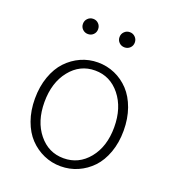

<svg xmlns="http://www.w3.org/2000/svg" viewBox="-126 -768 788 877"><g transform="rotate(20 267.5 -330.0)"><path d="M51.8 -238.8Q51.8 -297.4 69.1 -345.9Q86.4 -394.5 116.2 -426Q146 -457.5 184.8 -474.9Q223.6 -492.2 267.1 -492.2Q311 -492.2 349.9 -475.1Q388.7 -458 418.5 -426.3Q448.2 -394.5 465.6 -345.9Q482.9 -297.4 482.9 -238.8Q482.9 -180.7 465.6 -132.6Q448.2 -84.5 418.5 -53.2Q388.7 -22 349.9 -4.9Q311 12.2 267.1 12.2Q223.6 12.2 184.8 -4.9Q146 -22 116.2 -53.2Q86.4 -84.5 69.1 -132.6Q51.8 -180.7 51.8 -238.8ZM98.1 -238.8Q98.1 -145 146 -85.9Q193.8 -26.9 267.1 -26.9Q340.8 -26.9 388.9 -85.9Q437 -145 437 -238.8Q437 -333 388.9 -393.1Q340.8 -453.1 267.1 -453.1Q193.8 -453.1 146 -393.3Q98.1 -333.5 98.1 -238.8ZM151.9 -608.6Q141.1 -619.1 141.1 -634.8Q141.1 -650.4 151.9 -661.1Q162.6 -671.9 178.2 -671.9Q193.8 -671.9 204.3 -661.1Q214.8 -650.4 214.8 -634.8Q214.8 -619.1 204.3 -608.6Q193.8 -598.1 178.2 -598.1Q162.6 -598.1 151.9 -608.6ZM329.6 -608.6Q318.8 -619.1 318.8 -634.8Q318.8 -650.4 329.6 -661.1Q340.3 -671.9 356 -671.9Q371.6 -671.9 382.3 -661.1Q393.1 -650.4 393.1 -634.8Q393.1 -619.1 382.3 -608.6Q371.6 -598.1 356 -598.1Q340.3 -598.1 329.6 -608.6Z"/></g></svg>

Font: Source Sans Pro Light
Style: Regular
Weight: 300
Designer: Paul D. Hunt
Foundry: Adobe Systems Incorporated
Version: Version 2.020;PS 2.0;hotconv 1.0.86;makeotf.lib2.5.63406